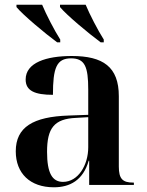

<svg xmlns="http://www.w3.org/2000/svg" viewBox="-20 -786 625 816"><path d="M223 -606H236V-618C211 -657 176 -725 159 -766H50V-756C77 -723 170 -645 223 -606ZM408 -606H421V-618C396 -657 361 -725 344 -766H235V-756C262 -723 355 -645 408 -606ZM209 10C276 10 333 -19 357 -103H359V0H549V-10H546C501 -10 485 -26 485 -78V-377C485 -502 418 -548 285 -548C177 -548 89 -520 89 -448C89 -400 128 -383 205 -383C205 -497 220 -538 282 -538C341 -538 355 -502 355 -405V-298L272 -295C121 -290 47 -246 47 -143C47 -49 108 10 209 10ZM248 -13C202 -13 180 -50 180 -141C180 -241 210 -281 303 -285L355 -288V-160C355 -84 312 -13 248 -13Z"/></svg>

Font: Noto Serif Display SemiBold
Style: Regular
Weight: 600
Designer: Monotype Design Team
Foundry: Monotype Imaging Inc.
Version: Version 2.009